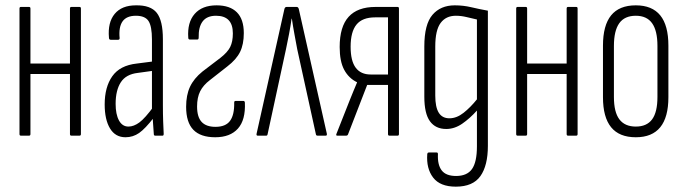

<svg xmlns="http://www.w3.org/2000/svg" viewBox="-20 -508 2565 719"><path d="M247 0Q242 0 242 -6V-476Q242 -482 247 -482H278Q283 -482 283 -476V-6Q283 0 278 0ZM58 0Q53 0 53 -6V-476Q53 -482 58 -482H89Q94 -482 94 -476V-6Q94 0 89 0ZM89 -231V-270H251V-231Z M561 0Q556 0 556 -6Q554 -29 552.5 -55Q551 -81 551 -97L549 -100V-360Q549 -410 536 -429.5Q523 -449 489 -449Q454 -449 439 -428Q424 -407 428 -365Q428 -359 422 -359H395Q388 -359 388 -367Q383 -424 409.5 -456Q436 -488 489 -488Q544 -489 567 -460Q590 -431 590 -361V-115Q590 -81 591 -53.5Q592 -26 593 -7Q593 0 589 0ZM450 6Q412 6 392 -27Q372 -60 372 -117Q372 -182 400.5 -222.5Q429 -263 492 -270L554 -278V-243L496 -235Q452 -230 432.5 -200Q413 -170 413 -119Q413 -80 425.5 -57Q438 -34 461 -34Q481 -34 502 -49.5Q523 -65 556 -110L557 -69Q524 -26 501 -10Q478 6 450 6Z M786 6Q731 6 704 -22Q677 -50 677 -108Q677 -152 691.5 -183Q706 -214 738 -240L805 -291Q832 -312 842 -332Q852 -352 852 -383Q852 -449 789 -449Q755 -449 739 -428Q723 -407 724 -367Q724 -360 719 -360H691Q685 -360 685 -367Q681 -424 709 -456Q737 -488 791 -488Q841 -488 867 -462Q893 -436 893 -384Q893 -342 879 -313.5Q865 -285 831 -259L766 -208Q741 -189 729.5 -166Q718 -143 718 -109Q718 -70 735 -51.5Q752 -33 787 -33Q825 -33 841.5 -55.5Q858 -78 857 -124Q857 -130 862 -130H892Q896 -130 897 -124Q900 -59 871 -26.5Q842 6 786 6Z M945 0Q939 0 941 -8L1045 -474Q1047 -482 1053 -482H1091Q1097 -482 1099 -474L1204 -7Q1205 0 1200 0H1169Q1164 0 1163 -5L1093 -324Q1088 -351 1082.5 -380.5Q1077 -410 1073 -438H1072Q1068 -410 1062.5 -381Q1057 -352 1051 -324L982 -5Q981 0 977 0Z M1243 0Q1237 0 1240 -7L1289 -131Q1296 -148 1303 -165.5Q1310 -183 1317 -199V-200Q1286 -215 1269 -246.5Q1252 -278 1252 -332Q1252 -408 1285.5 -445Q1319 -482 1386 -482H1469Q1474 -482 1474 -476V-6Q1474 0 1469 0H1438Q1433 0 1433 -6V-190H1355L1283 -4Q1281 0 1277 0ZM1368 -229H1433V-443H1385Q1337 -443 1315 -416Q1293 -389 1293 -333Q1293 -280 1312 -254.5Q1331 -229 1368 -229Z M1687 191Q1628 191 1602 157Q1576 123 1580 69Q1581 64 1583 63.5Q1585 63 1587 63H1615Q1620 63 1620 69Q1618 109 1634 130Q1650 151 1688 151Q1729 151 1747.5 125Q1766 99 1766 40V-22Q1766 -41 1766 -58.5Q1766 -76 1766 -93V-94Q1739 -64 1710.5 -44.5Q1682 -25 1651 -25Q1611 -25 1590 -54Q1569 -83 1569 -146V-334Q1569 -417 1599.5 -452.5Q1630 -488 1683 -488Q1715 -488 1744.5 -481Q1774 -474 1807 -468V38Q1807 112 1779 151.5Q1751 191 1687 191ZM1663 -65Q1690 -65 1716 -85.5Q1742 -106 1766 -136V-435Q1748 -439 1727.5 -444Q1707 -449 1687 -449Q1650 -449 1630 -422Q1610 -395 1610 -334V-150Q1610 -107 1623 -86Q1636 -65 1663 -65Z M2107 0Q2102 0 2102 -6V-476Q2102 -482 2107 -482H2138Q2143 -482 2143 -476V-6Q2143 0 2138 0ZM1918 0Q1913 0 1913 -6V-476Q1913 -482 1918 -482H1949Q1954 -482 1954 -476V-6Q1954 0 1949 0ZM1949 -231V-270H2111V-231Z M2361 6Q2299 6 2268.5 -31.5Q2238 -69 2238 -144V-337Q2238 -413 2268.5 -450.5Q2299 -488 2361 -488Q2422 -488 2452.5 -450.5Q2483 -413 2483 -337V-144Q2483 -69 2452.5 -31.5Q2422 6 2361 6ZM2361 -34Q2402 -34 2422 -61Q2442 -88 2442 -145V-336Q2442 -393 2422 -421Q2402 -449 2361 -449Q2319 -449 2299 -421Q2279 -393 2279 -336V-145Q2279 -88 2299.5 -61Q2320 -34 2361 -34Z"/></svg>

Font: Sofia Sans Extra Condensed Light
Style: Regular
Weight: 300
Designer: Botio Nikoltchev, Ani Petrova
Foundry: lettersoup
Version: Version 4.101